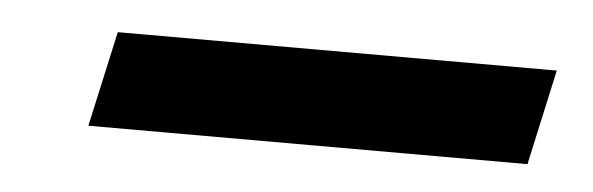

<svg xmlns="http://www.w3.org/2000/svg" viewBox="-24 -350 516 167"><g transform="rotate(5 233.5 -266.5)"><path d="M74.2 -308.3 55.8 -225H439.2L457.5 -308.3Z"/></g></svg>

Font: BoonHome
Style: Bold Oblique
Weight: 700
Italic angle: -12°
Designer: Sungsit Sawaiwan
Foundry: Sungsit Sawaiwan
Version: Version 0.2